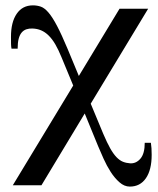

<svg xmlns="http://www.w3.org/2000/svg" viewBox="-20 -480 590 717"><path d="M546.4 98.1Q546.4 154.3 524.9 185.5Q503.4 216.8 464.8 216.8Q444.3 216.8 426.3 200.9Q408.2 185.1 393.3 161.9Q378.4 138.7 366.7 112.5Q355 86.4 346.2 65.4L296.4 -56.2L134.8 211.9H27.8L253.4 -160.6L209.5 -266.6Q198.2 -294.4 186.5 -314.5Q174.8 -334.5 161.6 -347.4Q148.4 -360.4 133.5 -366.7Q118.7 -373 101.1 -373.5Q88.9 -374 78.6 -370.6Q68.4 -367.2 61 -358.6Q53.7 -350.1 49.8 -335.4Q45.9 -320.8 45.9 -298.3H22.9Q21.5 -306.2 21.2 -315.7Q21 -325.2 21 -342.8Q21 -397.5 42.5 -428.7Q64 -460 103 -460Q118.7 -460 132.6 -455.1Q146.5 -450.2 161.1 -433.1Q175.8 -416 192.9 -383.5Q210 -351.1 232.9 -296.4L274.4 -196.3L426.3 -447.3H533.2L318.8 -92.8L365.7 20Q379.9 53.2 391.6 74Q403.3 94.7 415 106.9Q426.8 119.1 439 124Q451.2 128.9 465.8 129.9Q488.3 131.3 504.4 112.5Q520.5 93.8 520.5 53.2H543.5Q544.9 64.5 545.7 73.7Q546.4 83 546.4 98.1Z"/></svg>

Font: Doulos SIL Compact
Style: Regular
Weight: 400
Designer: Walt Agee, Victor Gaultney, Peter Martin, Debbi Hosken
Foundry: SIL International
Version: Version 4.110; 2011; Maintenance release ; LnSpcTght